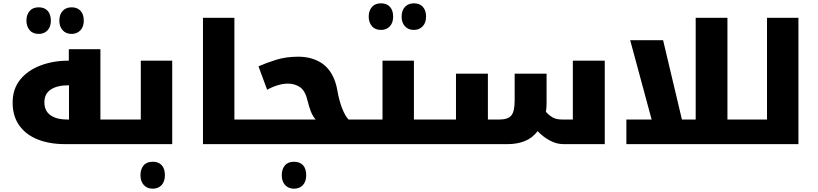

<svg xmlns="http://www.w3.org/2000/svg" viewBox="-20 -867 4923 1155"><path d="M213 -663Q177 -663 158 -686Q139 -709 139 -743Q139 -778 158 -800.5Q177 -823 213 -823Q248 -823 267 -801.5Q286 -780 286 -743Q286 -706 266 -684.5Q246 -663 213 -663ZM411 -663Q377 -663 357 -685Q337 -707 337 -743Q337 -780 357 -801.5Q377 -823 411 -823Q445 -823 464.5 -802Q484 -781 484 -743Q484 -706 463.5 -684.5Q443 -663 411 -663Z M371 0Q277 0 206 -28.5Q135 -57 95.5 -113Q56 -169 56 -250Q56 -332 101.5 -388Q147 -444 223.5 -473Q300 -502 391 -502H394V-571H584V-148H717Q722 -148 722 -144V-5Q722 0 717 0ZM395 -148V-354H394Q324 -354 285.5 -328.5Q247 -303 247 -252Q247 -200 283.5 -174Q320 -148 384 -148Z M899 268Q865 268 845 246Q825 224 825 187Q825 151 843.5 128.5Q862 106 899 106Q934 106 953 127Q972 148 972 187Q972 225 952 246.5Q932 268 899 268Z M707 0Q702 0 702 -5V-144Q702 -148 707 -148H827V-502H1016V0Z M1510 -148Q1515 -148 1515 -144V-5Q1515 0 1510 0H1201V-760H1390V-148Z M1749 268Q1715 268 1695 246Q1675 224 1675 187Q1675 151 1693.5 128.5Q1712 106 1749 106Q1784 106 1803 127Q1822 148 1822 187Q1822 225 1802 246.5Q1782 268 1749 268Z M1500 0Q1495 0 1495 -5V-144Q1495 -148 1500 -148H1879Q1862 -166 1850.5 -195.5Q1839 -225 1831 -258Q1817 -320 1785.5 -342Q1754 -364 1712 -364Q1683 -364 1650 -354Q1617 -344 1587 -327L1535 -468Q1580 -488 1640 -507Q1700 -526 1776 -526Q1792 -526 1813.5 -523.5Q1835 -521 1851 -516Q1919 -497 1957.5 -448Q1996 -399 2009 -325Q2020 -261 2038.5 -214.5Q2057 -168 2077 -148H2141Q2146 -148 2146 -144V-5Q2146 0 2141 0Z M2272 -687Q2236 -687 2217 -710Q2198 -733 2198 -767Q2198 -802 2217 -824.5Q2236 -847 2272 -847Q2307 -847 2326 -825.5Q2345 -804 2345 -767Q2345 -730 2325 -708.5Q2305 -687 2272 -687ZM2470 -687Q2436 -687 2416 -709Q2396 -731 2396 -767Q2396 -804 2416 -825.5Q2436 -847 2470 -847Q2504 -847 2523.5 -826Q2543 -805 2543 -767Q2543 -730 2522.5 -708.5Q2502 -687 2470 -687Z M2131 0Q2126 0 2126 -5V-144Q2126 -148 2131 -148H2281V-502H2470V-148H2620Q2625 -148 2625 -144V-5Q2625 0 2620 0Z M3369 0Q3328 0 3288 -21.5Q3248 -43 3214 -78Q3183 -37 3137.5 -18.5Q3092 0 3033 0H2610Q2605 0 2605 -5V-144Q2605 -148 2610 -148H2723V-424H2915V-148H2984Q3036 -148 3056 -172.5Q3076 -197 3076 -264V-424H3268V-247Q3268 -233 3267 -219.5Q3266 -206 3264 -194Q3289 -168 3309.5 -158Q3330 -148 3364 -148H3426V-502H3618V0Z M3904 -133 3771 -625H3969L4086 -132Z M4165 -148V-760H4356V-148H4484Q4489 -148 4489 -144V-5Q4489 0 4484 0H3748V-148Z M4474 0Q4469 0 4469 -5V-144Q4469 -148 4474 -148H4594V-760H4783V0Z"/></svg>

Font: Noto Kufi Arabic Black
Style: Regular
Weight: 900
Designer: Monotype Design Team, David Williams, Khaled Hosny
Foundry: Google LLC
Version: Version 2.109; ttfautohint (v1.8.4.7-5d5b)